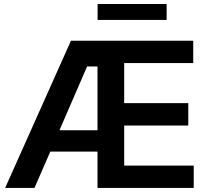

<svg xmlns="http://www.w3.org/2000/svg" viewBox="-20 -929 1019 949"><path d="M5.4 0 330.6 -727.5H935.1V-617.2H593.8V-419.4H910.6V-308.6H593.8V-110.4H937.5V0H461.9V-179.7H228.5L150.4 0ZM410.6 -600.6 273.9 -285.2H461.9V-600.6ZM803.7 -909.2V-830.6H462.4V-909.2Z"/></svg>

Font: Inter Tight SemiBold
Style: Regular
Weight: 600
Designer: Rasmus Andersson
Foundry: rsms
Version: Version 3.004; ttfautohint (v1.8.4.7-5d5b)